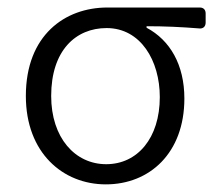

<svg xmlns="http://www.w3.org/2000/svg" viewBox="-20 -480 579 511"><path d="M48.8 -224.6C48.8 -73.2 147.5 10.7 261.7 10.7C377.9 10.7 470.7 -72.3 470.7 -217.8C470.7 -307.6 432.6 -373 370.1 -406.2V-410.2C418.9 -410.2 461.9 -408.2 510.7 -404.3C521.5 -403.3 527.3 -410.2 527.3 -419.9V-444.3C527.3 -454.1 521.5 -460 511.7 -460H265.6C153.3 -460 48.8 -386.7 48.8 -224.6ZM405.3 -221.7C405.3 -112.3 345.7 -43 262.7 -43C179.7 -43 116.2 -113.3 116.2 -224.6C116.2 -345.7 181.6 -405.3 263.7 -405.3C354.5 -405.3 405.3 -318.4 405.3 -221.7Z"/></svg>

Font: Ed Sans Neue Light
Style: Regular
Weight: 300
Designer: Stephen Hutchings
Version: Version 1.004;PS 001.004;hotconv 1.0.88;makeotf.lib2.5.64775